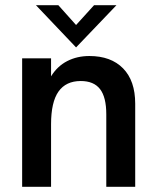

<svg xmlns="http://www.w3.org/2000/svg" viewBox="-20 -717 599 737"><path d="M65 -493H176V-424Q200 -463 238 -482.5Q276 -502 323 -502Q406 -502 452.5 -454.5Q499 -407 499 -319V0H388V-278Q388 -344 364 -375Q340 -406 290 -406Q233 -406 204.5 -365.5Q176 -325 176 -240V0H65ZM118 -697H204L272 -621L341 -697H427L272 -535Z"/></svg>

Font: Hanken Grotesk SemiBold
Style: Regular
Weight: 600
Designer: Alfredo Marco Pradil
Foundry: Hanken Design Co.
Version: Version 3.014